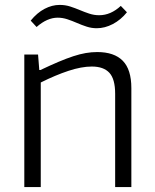

<svg xmlns="http://www.w3.org/2000/svg" viewBox="-20 -762 631 782"><path d="M79 -540H135L140 -477H145Q185 -496 218 -510Q251 -524 278.5 -533Q306 -542 329.5 -546Q353 -550 376 -550Q445 -550 480 -514.5Q515 -479 515 -403V0H449V-380Q449 -440 425.5 -465.5Q402 -491 354 -491Q312 -491 259 -473.5Q206 -456 146 -426V0H79ZM105 -678Q131 -710 161.5 -726Q192 -742 223 -742Q246 -742 266 -735.5Q286 -729 305 -721Q324 -713 343.5 -706.5Q363 -700 384 -700Q431 -700 472 -738L497 -712Q472 -681 439.5 -664Q407 -647 374 -647Q353 -647 333 -653.5Q313 -660 293.5 -668.5Q274 -677 254.5 -683.5Q235 -690 215 -690Q172 -690 129 -652Z"/></svg>

Font: Plata Sans Light
Style: Regular
Weight: 300
Designer: Pablo Impallari, Andres Torresi, & Cristiano Sobral
Foundry: Pablo Impallari, Andres Torresi, & Cristiano Sobral
Version: Version 1.00;December 28, 2019;FontCreator 12.0.0.2547 64-bi